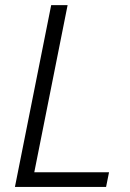

<svg xmlns="http://www.w3.org/2000/svg" viewBox="-20 -740 514 760"><path d="M182.6 -719.7H247.6L115.7 -58.1H411.6L399.9 0H39.1Z"/></svg>

Font: Reddit Sans Vanilla Light
Style: Italic
Weight: 300
Italic angle: -11.25°
Designer: Stephen Hutchings
Version: Version 1.013